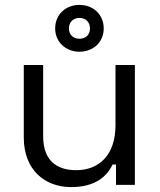

<svg xmlns="http://www.w3.org/2000/svg" viewBox="-20 -754 652 783"><path d="M270 9C370 9 417 -36 439 -83H453V0H530V-489H451V-243C451 -122 384 -60 291 -60C208 -60 156 -102 156 -199V-489H77V-193C77 -62 162 9 270 9ZM205 -638C205 -582 249 -543 304 -543C359 -543 403 -581 403 -638C403 -695 360 -734 304 -734C248 -734 205 -695 205 -638ZM261 -638C261 -663 278 -681 304 -681C330 -681 347 -663 347 -638C347 -613 330 -596 304 -596C278 -596 261 -613 261 -638Z"/></svg>

Font: Meta Space
Style: Regular
Weight: 400
Designer: Meta Pool / Florian Karsten
Foundry: Meta Pool / Florian Karsten
Version: Version 2.000;Glyphs 3.1.1 (3137)